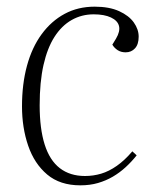

<svg xmlns="http://www.w3.org/2000/svg" viewBox="-20 -542 475 576"><path d="M264 -522Q308 -522 337.5 -508.5Q367 -495 381.5 -474.5Q396 -454 396 -432Q396 -409 385 -397Q374 -385 357 -385Q343 -385 333 -391.5Q323 -398 317 -408L328 -426Q341 -448 337 -464Q333 -480 313 -489.5Q293 -499 261 -499Q225 -499 195 -482Q165 -465 143.5 -431.5Q122 -398 110.5 -347Q99 -296 99 -226Q99 -156 114 -108.5Q129 -61 159.5 -37.5Q190 -14 235 -14Q260 -14 283.5 -21Q307 -28 330.5 -44.5Q354 -61 377 -88L390 -76Q375 -57 357 -40.5Q339 -24 318.5 -12Q298 0 274 7Q250 14 221 14Q160 14 121.5 -18.5Q83 -51 64.5 -105Q46 -159 46 -223Q46 -290 61 -345Q76 -400 105 -439.5Q134 -479 174 -500.5Q214 -522 264 -522Z"/></svg>

Font: Literata 60pt ExtraLight
Style: Italic
Weight: 250
Italic angle: -2°
Designer: Latin by Veronika Burian and Jose Scaglione. Greek by Irene Vlachou. Cyrillic by Vera Evstafieva
Foundry: TypeTogether
Version: Version 3.103;gftools[0.9.29]